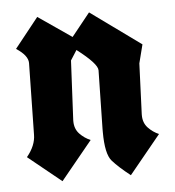

<svg xmlns="http://www.w3.org/2000/svg" viewBox="-43 -567 540 593"><g transform="rotate(-5 227.0 -271.0)"><path d="M197.3 -456.1 254.4 -527.3 410.2 -414.6 395.5 -356.9 389.2 -199.7Q389.2 -198.2 389.2 -196.8Q389.2 -172.9 403.8 -157.5Q418.5 -142.1 437 -134.3L339.4 -15.1Q303.2 -43.5 283.9 -65.4Q264.6 -87.4 264.6 -155.8Q264.6 -160.6 264.6 -166L268.1 -346.7Q268.1 -367.2 205.6 -415L186 -384.3L176.8 -199.7Q176.8 -198.2 176.8 -196.8Q176.8 -172.9 191.4 -157.5Q206.1 -142.1 225.1 -134.3L127.4 -15.1L24.4 -98.6Q52.2 -132.3 52.2 -166L56.2 -387.7Q56.2 -411.1 20 -434.6L93.8 -527.3Z"/></g></svg>

Font: UnifrakturCook
Style: Bold
Weight: 700
Designer: j. 'mach' wust
Version: Version 2011-09-01